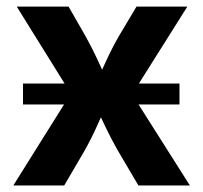

<svg xmlns="http://www.w3.org/2000/svg" viewBox="-20 -566 620 586"><path d="M50.2 -247.2V-311.1H527.8V-247.2ZM20.7 0 231.8 -337.2 231.6 -223.4 31.1 -545.9H189.3L238.7 -459.7Q262.2 -417.6 281.1 -376.2Q299.9 -334.8 319.1 -296H263.5Q283.7 -334.5 302.2 -376.1Q320.7 -417.6 345.2 -459.7L396.6 -545.9H551.8L347.7 -221.8V-334.2L559.5 0H402.4L341.8 -102.8Q317.8 -144.7 298.4 -186.1Q279.1 -227.5 259.3 -265.6H315.2Q296.3 -227.5 278.1 -186.1Q260 -144.7 236.2 -102.8L176 0Z"/></svg>

Font: Adwaita Sans
Style: Regular
Weight: 400
Designer: Rasmus Andersson
Foundry: rsms
Version: Version 4.001;git-9221beed3